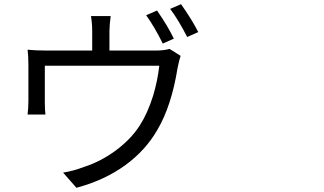

<svg xmlns="http://www.w3.org/2000/svg" viewBox="-20 -847 1540 914"><path d="M343.8 46.9 280.3 -25.4Q327.1 -32.2 380.9 -52.7Q457 -77.1 527.3 -127.9Q602.5 -182.6 645.5 -250Q682.6 -307.6 709 -391.6Q730.5 -463.9 738.3 -534.2H193.4V-359.4Q193.4 -324.2 196.3 -301.8H111.3Q115.2 -335 115.2 -364.3V-535.2Q115.2 -582 111.3 -610.4Q149.4 -606.4 202.1 -606.4H418.9V-697.3Q418.9 -734.4 413.1 -770.5H506.8Q501 -725.6 501 -697.3V-606.4H719.7Q761.7 -606.4 787.1 -614.3L839.8 -581.1Q834 -565.4 825.2 -522.5Q795.9 -341.8 729.5 -229.5Q673.8 -131.8 576.2 -60.5Q476.6 11.7 343.8 46.9ZM754.9 -639.6Q715.8 -718.8 675.8 -774.4L727.5 -796.9Q777.3 -725.6 807.6 -663.1ZM871.1 -670.9Q829.1 -752.9 790 -804.7L841.8 -827.1Q893.6 -753.9 923.8 -694.3Z"/></svg>

Font: Bpmf GenYo Gothic R
Style: R
Weight: 400
Foundry: But Ko
Version: Version 1.320